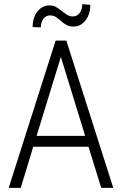

<svg xmlns="http://www.w3.org/2000/svg" viewBox="-20 -907 588 927"><path d="M407.2 -198.7H140.6L80.1 0H22L248.5 -710.9H300.3L526.9 0H468.8ZM156.7 -251H391.1L273.9 -632.3ZM416 -883.8Q416 -837.4 392.6 -808.1Q369.1 -778.8 335 -778.8Q313.5 -778.8 299.6 -787.1Q285.6 -795.4 274.2 -805.7Q262.7 -815.9 250.7 -824.2Q238.8 -832.5 221.2 -832.5Q202.6 -832.5 189.9 -817.1Q177.2 -801.8 177.2 -774.9L137.7 -776.4Q137.7 -822.8 160.9 -851.8Q184.1 -880.9 218.8 -880.9Q233.9 -880.9 245.6 -875.7Q257.3 -870.6 279.5 -853Q301.8 -835.4 311.3 -831.5Q320.8 -827.6 332.5 -827.6Q351.1 -827.6 364 -843.8Q377 -859.9 377 -886.7Z"/></svg>

Font: Roboto Condensed Light
Style: Regular
Weight: 300
Designer: Google
Version: Version 2.134; 2016